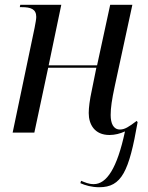

<svg xmlns="http://www.w3.org/2000/svg" viewBox="-20 -556 619 805"><path d="M396 229C490 229 521 163 557 -44L553 -49C520 -24 503 -13 483 -13C455 -13 444 -39 444 -74C444 -104 449 -138 461 -194L535 -536H442L387 -282H184L237 -536H65L63 -526H71C109 -526 132 -518 132 -485C132 -477 129 -459 125 -439L33 0H124L182 -272H384L365 -178C356 -137 352 -104 352 -82C352 -35 376 10 439 10C462 10 484 4 504 -5C471 150 427 216 373 216C352 216 337 209 320 202L317 212C337 221 364 229 396 229Z"/></svg>

Font: Noto Serif Display SemiCondensed
Style: Italic
Weight: 400
Width: 4
Italic angle: -12°
Designer: Monotype Design Team
Foundry: Monotype Imaging Inc.
Version: Version 2.009